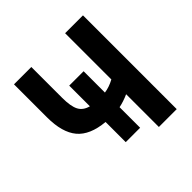

<svg xmlns="http://www.w3.org/2000/svg" viewBox="-186 -894 1057 1057"><g transform="rotate(-45 342.5 -365.0)"><path d="M391 -344Q428 -349 467 -370V-730H606V0H467V-255Q427 -237 391 -230V-70H279V-227Q168 -237 118.5 -296Q69 -355 69 -473V-730H204V-490Q204 -424 220.5 -392Q237 -360 279 -349V-510H391Z"/></g></svg>

Font: Mplus 1p Bold
Style: Bold
Weight: 700
Version: Version 1.061